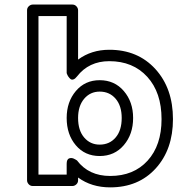

<svg xmlns="http://www.w3.org/2000/svg" viewBox="-20 -787 775 838"><path d="M98.1 0V-742.2Q98.1 -752.9 106 -760Q113.8 -767.1 123 -767.1H295.9Q306.6 -767.1 313.7 -759.3Q320.8 -751.5 320.8 -742.2V-526.9Q378.9 -569.8 457 -569.8Q581.5 -569.8 658.2 -485.6Q734.9 -401.4 734.9 -267.1Q734.9 -134.8 659.7 -52Q584.5 30.8 460.9 30.8Q379.4 30.8 320.8 -12.2V0Q320.8 10.7 313 17.8Q305.2 24.9 295.9 24.9H123Q112.3 24.9 105.2 17.1Q98.1 9.3 98.1 0ZM147.9 -24.9H271V-71.8Q271 -92.3 282.2 -95.9Q293.5 -99.6 304.7 -93.3L315.9 -86.9Q367.2 -19 460.9 -19Q563.5 -19 624.3 -85.9Q685.1 -152.8 685.1 -267.1Q685.1 -383.3 622.8 -451.7Q560.5 -520 457 -520Q367.7 -520 315.9 -453.1Q308.1 -442.9 300.5 -440.4Q293 -438 287.8 -442.1Q282.7 -446.3 278.8 -451.9Q274.9 -457.5 272.9 -462.9L271 -467.8V-716.8H147.9ZM271 -272Q271 -342.3 311 -389.6Q351.1 -437 415 -437Q480 -437 520.5 -389.6Q561 -342.3 561 -272Q561 -201.2 520.5 -153.6Q480 -106 415 -106Q350.6 -106 310.8 -153.1Q271 -200.2 271 -272ZM320.8 -272Q320.8 -217.8 347.4 -186.8Q374 -155.8 415 -155.8Q458 -155.8 484.6 -186.8Q511.2 -217.8 511.2 -272Q511.2 -325.2 484.6 -356.2Q458 -387.2 415 -387.2Q374 -387.2 347.4 -356Q320.8 -324.7 320.8 -272Z"/></svg>

Font: Trueno Bold Outline
Style: Regular
Weight: 700
Width: 6
Designer: Julieta Ulanovsky
Foundry: Julieta Ulanovsky
Version: Version 3.001b | FøM Fix